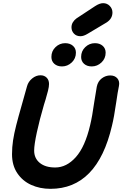

<svg xmlns="http://www.w3.org/2000/svg" viewBox="-20 -1193 774 1214"><path d="M299 1Q595 1 688 -398Q701 -450 715 -547Q724 -611 732 -649Q738 -679 722 -697.5Q706 -716 677 -716Q648 -716 623.5 -697.5Q599 -679 592 -645L576 -548Q563 -455 550 -402Q518 -265 459.5 -199.5Q401 -134 329 -134Q267 -134 231.5 -163Q196 -192 196 -241Q196 -278 213 -356.5Q230 -435 258 -531L268 -563Q277 -593 283.5 -619Q290 -645 290 -662Q290 -687 275 -702Q260 -717 236 -717Q208 -717 183.5 -697Q159 -677 151 -648Q149 -642 117 -527Q96 -454 82.5 -401Q69 -348 62.5 -305Q56 -262 56 -218Q56 -148 89 -98.5Q122 -49 177 -24Q232 1 299 1ZM560 -773Q595 -773 621.5 -798Q648 -823 648 -860Q648 -887 629 -903.5Q610 -920 580 -920Q545 -920 519 -895Q493 -870 493 -833Q493 -806 511.5 -789.5Q530 -773 560 -773ZM372 -773Q407 -773 433.5 -798Q460 -823 460 -860Q460 -887 441 -903.5Q422 -920 392 -920Q357 -920 331 -895Q305 -870 305 -833Q305 -806 323.5 -789.5Q342 -773 372 -773ZM489 -964Q509 -964 535 -980L654 -1051Q691 -1075 691 -1114Q691 -1138 674 -1155.5Q657 -1173 632 -1173Q610 -1173 581 -1154L464 -1077Q450 -1067 441 -1052.5Q432 -1038 432 -1020Q432 -997 447.5 -980.5Q463 -964 489 -964Z"/></svg>

Font: Balsamiq Sans
Style: Bold Italic
Weight: 700
Italic angle: -12°
Designer: Michael Angeles
Foundry: Balsamiq SRL
Version: Version 1.020; ttfautohint (v1.8.4.7-5d5b);gftools[0.9.26]